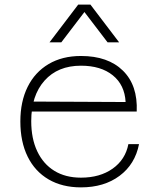

<svg xmlns="http://www.w3.org/2000/svg" viewBox="-20 -798 690 830"><path d="M330 12Q249 12 190 -22.5Q131 -57 99.5 -121Q68 -185 68 -273Q68 -359 99.5 -422.5Q131 -486 190 -521Q249 -556 330 -556Q447 -556 511.5 -492.5Q576 -429 571 -316H105V-359L523 -357Q519 -431 467.5 -472.5Q416 -514 330 -514Q230 -514 172.5 -449.5Q115 -385 115 -274Q115 -199 141 -144Q167 -89 215 -59.5Q263 -30 330 -30Q412 -30 467 -69Q522 -108 535 -175H581Q564 -88 497 -38Q430 12 330 12ZM194 -615 318 -778H371L495 -615H445L345 -746L245 -615Z"/></svg>

Font: Azeret Mono Thin
Style: Regular
Weight: 100
Designer: Martin Vácha
Foundry: Displaay
Version: Version 1.002